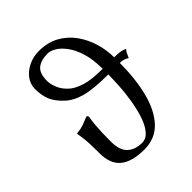

<svg xmlns="http://www.w3.org/2000/svg" viewBox="-209 -864 1002 1002"><g transform="rotate(-45 292.0 -363.5)"><path d="M93.3 -139.6Q93.3 -180.2 92.3 -205.1Q91.3 -230 89.1 -250Q86.9 -270 83 -292.5L85 -295.4Q116.7 -297.9 137.7 -306.2Q158.7 -314.5 179.2 -322.3Q189 -322.3 189 -311.5Q184.1 -279.8 182.1 -256.1Q180.2 -232.4 179.2 -206.8Q178.2 -181.2 178.2 -140.6Q178.2 -76.2 208 -48.1Q237.8 -20 289.6 -20Q319.8 -20 342.3 -47.1Q364.7 -74.2 379.2 -117.7Q393.6 -161.1 402.1 -211.9Q410.6 -262.7 413.6 -312Q416.5 -361.3 416.5 -397.5Q307.6 -397.5 249.8 -413.3Q191.9 -429.2 156.7 -463.4Q120.6 -497.6 106.4 -532Q92.3 -566.4 92.3 -613.8Q92.3 -650.4 114 -678.7Q135.7 -707 170.7 -723.6Q205.6 -740.2 246.1 -740.2Q311.5 -740.2 359.6 -713.1Q407.7 -686 439.2 -641.4Q470.7 -596.7 486.1 -543.7Q501.5 -490.7 501.5 -439Q554.2 -439 576.7 -425.8Q567.4 -416.5 562.5 -404.3Q557.6 -392.1 552.2 -382.3Q543.9 -388.2 531 -392.8Q518.1 -397.5 501.5 -397.5Q501.5 -281.2 477.8 -187.7Q454.1 -94.2 403.6 -40.5Q353 13.2 273.4 13.2Q183.1 13.2 138.2 -23.2Q93.3 -59.6 93.3 -139.6ZM416.5 -439Q416.5 -508.8 401.1 -558.1Q385.7 -607.4 362.3 -638.7Q338.9 -669.9 314.2 -684.3Q289.6 -698.7 270 -698.7Q220.7 -698.7 193.6 -677Q166.5 -655.3 166.5 -598.6Q166.5 -574.7 179.7 -543.2Q192.9 -511.7 225.6 -484.4Q247.1 -467.3 290 -453.1Q333 -439 416.5 -439Z"/></g></svg>

Font: Kurinto Seri
Style: Regular
Weight: 400
Designer: Kurinto was developed by Clint Goss from a range of fonts that are compatible with the SIL Open Font License Version 1.1
Foundry: Clinton F. Goss
Version: Version 2.196; July 25, 2020